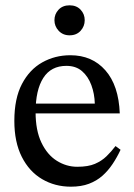

<svg xmlns="http://www.w3.org/2000/svg" viewBox="-20 -693 504 723"><path d="M247 10Q187 10 138.5 -18.5Q90 -47 62 -102.5Q34 -158 34 -238Q34 -322 62.5 -376.5Q91 -431 139 -458Q187 -485 245 -485Q327 -485 377 -428Q427 -371 431 -266H106L105 -303H337Q336 -340 324 -372.5Q312 -405 289 -425Q266 -445 230 -445Q172 -445 143 -399.5Q114 -354 114 -271Q114 -202 136 -156Q158 -110 194 -87.5Q230 -65 271 -65Q312 -65 337.5 -76Q363 -87 381 -104.5Q399 -122 415 -143L434 -129Q421 -101 404 -75.5Q387 -50 365.5 -31Q344 -12 315 -1Q286 10 247 10ZM242 -560Q217 -560 201 -577Q185 -594 185 -617Q185 -640 200.5 -656.5Q216 -673 242 -673Q268 -673 283.5 -656.5Q299 -640 299 -617Q299 -594 283.5 -577Q268 -560 242 -560Z"/></svg>

Font: STIX Two Text
Style: Regular
Weight: 400
Designer: Ross Mills, John Hudson & Paul Hanslow, Tiro Typeworks Ltd; with prior portions MicroPress Inc., and Coen Hoffman.
Foundry: Tiro Typeworks Ltd
Version: Version 2.13 b171